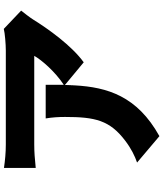

<svg xmlns="http://www.w3.org/2000/svg" viewBox="58 -870 883 1040"><g transform="rotate(-90 500.0 -349.5)"><path d="M561 -544H379C385 -507 387 -474 387 -439C387 -276 369 -197 258 -113C216 -81 175 -61 140 -49L283 72C501 -49 548 -211 558 -386L560 -440L559 -391C560 -407 560 -423 560 -440L683 -338C773 -403 864 -530 916 -614C926 -630 951 -662 963 -677L864 -771C842 -765 780 -760 747 -760H238C194 -760 152 -764 111 -770V-598C163 -603 194 -606 238 -606H718C697 -568 633 -493 561 -446C561 -464 561 -482 561 -501V-510V-544ZM560 -446 561 -471Z"/></g></svg>

Font: Glow Sans SC Normal Heavy
Style: Regular
Weight: 900
Designer: Ryoko NISHIZUKA (kana, bopomofo & ideographs); Paul D. Hunt (Latin, Greek & Cyrillic); Sandoll Communications, Soo-young
Version: Version 0.93